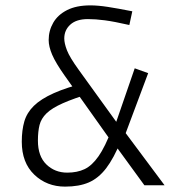

<svg xmlns="http://www.w3.org/2000/svg" viewBox="-20 -689 654 714"><path d="M472 -647 461 -596Q404 -609 369.5 -613.5Q335 -618 307 -618Q264 -618 241.5 -597.5Q219 -577 219 -546Q219 -528 229 -502Q239 -476 273 -429L421 -224H425L592 0H517L399 -162H395L221 -407Q187 -455 174 -485.5Q161 -516 161 -540Q161 -575 178 -604.5Q195 -634 229.5 -651.5Q264 -669 316 -669Q344 -669 380 -663.5Q416 -658 472 -647ZM437 -166H430Q403 -100 374.5 -63Q346 -26 310 -10.5Q274 5 222 5Q154 5 107.5 -39.5Q61 -84 61 -162Q61 -205 70.5 -237.5Q80 -270 106 -295.5Q132 -321 180 -342.5Q228 -364 304 -383L323 -344Q254 -323 213.5 -305Q173 -287 153 -267.5Q133 -248 127 -224Q121 -200 121 -166Q121 -108 152.5 -77.5Q184 -47 230 -47Q267 -47 294.5 -60Q322 -73 346.5 -108Q371 -143 396 -209H403L481 -435L531 -417Z"/></svg>

Font: Intel One Mono Light
Style: Regular
Weight: 300
Monospace: yes
Designer: Fred Shallcrass
Foundry: Frere-Jones Type LLC
Version: Version 1.004